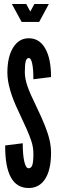

<svg xmlns="http://www.w3.org/2000/svg" viewBox="-20 -935 304 963"><path d="M123.5 8Q177.5 8 206.8 -38Q236 -84 236 -168.5Q236 -199 229 -230.8Q222 -262.5 206 -303Q190 -343.5 163 -399.5Q130 -466.5 117.2 -504.2Q104.5 -542 104.5 -572.5Q104.5 -611 109 -627.5Q113.5 -644 124.5 -644Q135.5 -644 141.5 -616Q147.5 -588 147.5 -537.5L236 -548.5Q236 -642.5 206.2 -693.2Q176.5 -744 122.5 -743Q74 -742.5 45.5 -695.8Q17 -649 17 -571Q17 -492 73 -376Q98 -323 112.8 -289.5Q127.5 -256 135 -234.2Q142.5 -212.5 145 -196.2Q147.5 -180 147.5 -162Q147.5 -122.5 142 -106.8Q136.5 -91 123.5 -91Q109.5 -91 101.8 -124.8Q94 -158.5 94 -216.5L6 -205.5Q4.5 8 123.5 8ZM88.5 -825H176.5L225 -915H152.5L132 -877L111.5 -915H39.5Z"/></svg>

Font: League Gothic SemiCondensed
Style: Regular
Weight: 400
Width: 4
Designer: The League of Moveable Type
Version: Version 1.600; ttfautohint (v1.8.3)